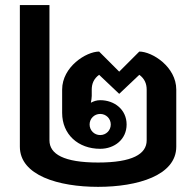

<svg xmlns="http://www.w3.org/2000/svg" viewBox="-20 -720 765 757"><path d="M375 -270.8C398.3 -270.8 416.7 -252.5 416.7 -229.2C416.7 -205.8 398.3 -187.5 375 -187.5C351.7 -187.5 333.3 -205.8 333.3 -229.2C333.3 -252.5 351.7 -270.8 375 -270.8ZM375 -325C360.8 -325 349.2 -320.8 338.3 -315C340 -324.2 341.7 -334.2 341.7 -341.7V-366.7C341.7 -390 350 -410 370.8 -425L450 -350L529.2 -425C550 -410 558.3 -390 558.3 -366.7V-166.7C558.3 -112.5 501.7 -79.2 366.7 -79.2C231.7 -79.2 175 -112.5 175 -166.7V-700H58.3V-141.7C58.3 -28.3 210.8 16.7 366.7 16.7C522.5 16.7 675 -28.3 675 -141.7V-366.7C675 -456.7 580 -516.7 529.2 -516.7L450 -437.5L370.8 -516.7C320 -516.7 225 -456.7 225 -366.7V-275C225 -190 288.3 -133.3 375 -133.3C431.7 -133.3 479.2 -170.8 479.2 -229.2C479.2 -287.5 431.7 -325 375 -325Z"/></svg>

Font: BoonHome
Style: Bold
Weight: 700
Designer: Sungsit Sawaiwan
Foundry: Sungsit Sawaiwan
Version: Version 0.2